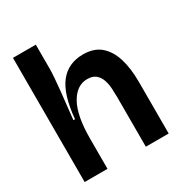

<svg xmlns="http://www.w3.org/2000/svg" viewBox="-163 -807 870 924"><g transform="rotate(-30 271.5 -345.0)"><path d="M41 0V-252V-690H168V-555Q168 -536 165.5 -503.5Q163 -471 159 -432Q155 -393 150.5 -354.5Q146 -316 143 -285H152Q164 -417 211 -476.5Q258 -536 341 -536Q401 -536 437.5 -504.5Q474 -473 491 -417.5Q508 -362 508 -288V0H381V-275Q381 -297 379.5 -322.5Q378 -348 370.5 -371Q363 -394 346 -408.5Q329 -423 299 -423Q240 -423 204 -359Q168 -295 168 -167V0Z"/></g></svg>

Font: Bricolage Grotesque 48pt SemiBold
Style: Regular
Weight: 600
Designer: Mathieu Triay
Foundry: Atelier Triay
Version: Version 1.000; ttfautohint (v1.8.4.7-5d5b);gftools[0.9.32]